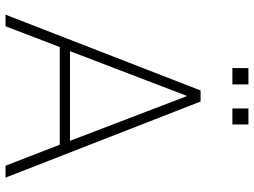

<svg xmlns="http://www.w3.org/2000/svg" viewBox="-132 -786 918 694"><g transform="rotate(90 327.0 -439.0)"><path d="M33 0 307 -705H347L622 0H579L500 -204L524 -196H129L153 -204L75 0ZM326 -654 163 -228 145 -233H508L491 -228L328 -654ZM372 -820V-878H430V-820ZM226 -820V-878H285V-820Z"/></g></svg>

Font: Nunito Sans 12pt ExtraLight SemiCondensed
Style: Regular
Weight: 200
Width: 4
Version: Version 3.101;gftools[0.9.27]